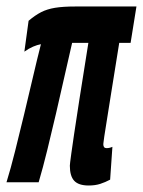

<svg xmlns="http://www.w3.org/2000/svg" viewBox="-24 -561 440 591"><path d="M249 10Q218 10 204.5 -4.5Q191 -19 191 -51Q191 -55 192 -62Q193 -69 195.5 -88.5Q198 -108 204 -147.5Q210 -187 220.5 -255.5Q231 -324 248 -429H198Q187 -382 174.5 -326Q162 -270 148.5 -212Q135 -154 121.5 -99Q108 -44 95 0H-4Q9 -42 22.5 -96Q36 -150 50 -208Q64 -266 77 -322Q90 -378 102 -425Q91 -423 78 -417.5Q65 -412 51 -402L64 -497Q84 -514 102.5 -523.5Q121 -533 145.5 -537Q170 -541 207 -541H396L378 -429H343Q328 -338 319 -279.5Q310 -221 304.5 -188.5Q299 -156 297 -141Q295 -126 294.5 -122Q294 -118 294 -117Q294 -105 304 -105Q313 -105 322 -109L315 -8Q300 0 284.5 5Q269 10 249 10Z"/></svg>

Font: Georama ExtraCondensed SemiBold
Style: Italic
Weight: 600
Width: 2
Italic angle: -9°
Designer: Jean-Baptiste Levee
Foundry: Production Type
Version: Version 1.000